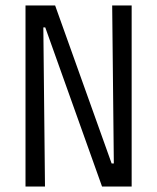

<svg xmlns="http://www.w3.org/2000/svg" viewBox="-20 -680 573 700"><path d="M73 0V-660H181L387 -84H395L389 -660H460V0H352L145 -580H138L144 0Z"/></svg>

Font: Bricolage Grotesque 10pt Condensed Light
Style: Regular
Weight: 300
Width: 3
Designer: Mathieu Triay
Foundry: Atelier Triay
Version: Version 1.000; ttfautohint (v1.8.4.7-5d5b);gftools[0.9.32]